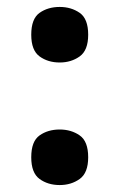

<svg xmlns="http://www.w3.org/2000/svg" viewBox="-20 -525 344 553"><path d="M152 -345Q118 -345 94 -362.5Q70 -380 70 -425Q70 -471 94 -488Q118 -505 152 -505Q185 -505 209.5 -488Q234 -471 234 -425Q234 -380 209.5 -362.5Q185 -345 152 -345ZM152 8Q118 8 94 -9.5Q70 -27 70 -72Q70 -118 94 -135Q118 -152 152 -152Q185 -152 209.5 -135Q234 -118 234 -72Q234 -27 209.5 -9.5Q185 8 152 8Z"/></svg>

Font: Noto Serif Armenian
Style: Bold
Weight: 700
Version: Version 2.007